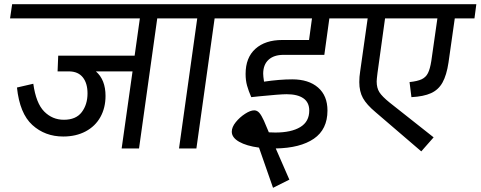

<svg xmlns="http://www.w3.org/2000/svg" viewBox="-20 -709 2295 917"><path d="M850 -621H731L644 0H561L613 -368H438Q484 -328 484 -251Q484 -194 459.5 -150Q435 -106 389 -81.5Q343 -57 282 -57Q195 -57 134.5 -112Q74 -167 61 -291L139 -309Q152 -216 191 -176.5Q230 -137 285 -137Q343 -137 370.5 -173.5Q398 -210 398 -263Q398 -311 376 -339Q354 -367 312 -368H255L258 -443H623L648 -621H28L38 -689H860Z M1124 -621H1005L918 0H835L922 -621H806L816 -689H1134Z M1237 -357Q1237 -345 1241 -319Q1315 -330 1376 -330Q1454 -330 1499 -291Q1544 -252 1544 -181Q1544 -91 1479 -46.5Q1414 -2 1297 0L1362 149L1284 188L1217 -4Q1157 -12 1122 -32Q1087 -52 1087 -80Q1087 -102 1106 -125.5Q1125 -149 1150.5 -165.5Q1176 -182 1194 -182Q1208 -182 1218.5 -170Q1229 -158 1240.5 -132.5Q1252 -107 1264 -77Q1274 -76 1295 -76Q1371 -76 1414 -102Q1457 -128 1457 -181Q1457 -220 1429 -239.5Q1401 -259 1349 -259Q1318 -259 1218 -249L1180 -245Q1167 -275 1160 -300Q1153 -325 1153 -356Q1153 -434 1200 -476Q1247 -518 1328 -518H1456L1470 -621H1082L1091 -689H1695L1686 -621H1553L1529 -447H1334Q1288 -447 1262.5 -423.5Q1237 -400 1237 -357Z M2246 -621H2152L2122 -410Q2113 -350 2093.5 -315Q2074 -280 2038.5 -264Q2003 -248 1945 -245L1936 -317Q1974 -321 1994 -330.5Q2014 -340 2024 -360Q2034 -380 2040 -418L2069 -621H1819L1783 -361Q1779 -329 1779 -320Q1779 -289 1792 -268.5Q1805 -248 1841 -219L2051 -53L1992 14L1774 -173Q1731 -209 1713.5 -240.5Q1696 -272 1696 -317Q1696 -342 1700 -367L1736 -621H1647L1656 -689H2255Z"/></svg>

Font: FiraGO
Style: Italic
Weight: 400
Italic angle: -8°
Designer: bBox Type GmbH
Foundry: bBox Type GmbH
Version: Version 1.001